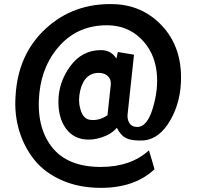

<svg xmlns="http://www.w3.org/2000/svg" viewBox="-20 -740 1004 927"><path d="M854 -373Q856 -254 803.5 -161.5Q751 -69 674 -62Q620 -59 591.5 -72Q563 -85 544 -123Q518 -92 470.5 -76.5Q423 -61 381 -68Q325 -78 293.5 -126.5Q262 -175 262 -249Q262 -342 319 -420Q376 -498 467 -498Q517 -498 542 -457L549 -489L627 -476L597 -197Q592 -167 604 -147Q616 -127 643 -127Q691 -127 718.5 -220Q746 -313 736 -395Q724 -492 658.5 -555Q593 -618 496 -618Q361 -618 273 -525Q185 -432 170 -290Q154 -130 229 -32Q304 66 467 66Q611 66 699 -14Q706 7 726 77Q631 167 467 167Q362 167 279 130.5Q196 94 146.5 32.5Q97 -29 73 -108Q49 -187 55 -275Q66 -478 201 -602Q336 -726 529 -720Q666 -716 759 -619Q852 -522 854 -373ZM499 -184 515 -332Q517 -359 498.5 -374.5Q480 -390 450 -388Q377 -382 363 -279Q358 -236 372.5 -199.5Q387 -163 419 -161Q461 -157 499 -184Z"/></svg>

Font: Repo
Style: ExtraBold
Weight: 800
Designer: Stefan Peev
Foundry: Context Ltd
Version: Version 001.000